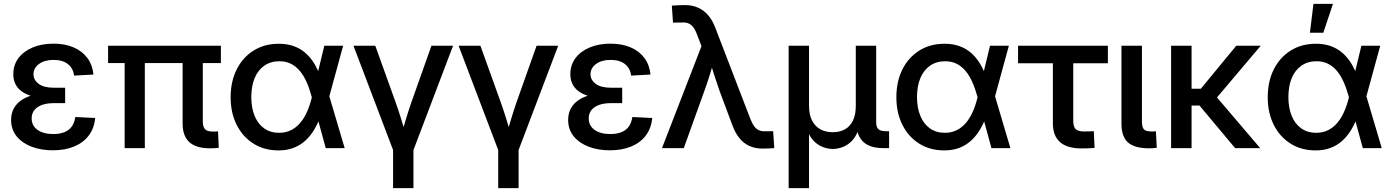

<svg xmlns="http://www.w3.org/2000/svg" viewBox="-20 -756 7103 980"><path d="M249.5 11.2Q189.5 11.2 141.1 -7.3Q92.8 -25.9 64.7 -60.5Q36.6 -95.2 36.6 -144Q36.6 -178.2 51.3 -204.1Q65.9 -230 93.5 -247.6Q121.1 -265.1 160.4 -273.7Q199.7 -282.2 249 -282.2H312.5V-229.5H252.9Q219.7 -229.5 194.6 -220.5Q169.4 -211.4 155.5 -194.1Q141.6 -176.8 141.6 -151.4Q141.6 -114.7 171.4 -93.3Q201.2 -71.8 252 -71.8Q286.1 -71.8 309.8 -81.8Q333.5 -91.8 346.9 -111.1Q360.4 -130.4 364.3 -158.7L465.8 -153.8Q460.9 -100.6 432.6 -63.7Q404.3 -26.9 357.4 -7.8Q310.5 11.2 249.5 11.2ZM254.9 -251.5Q204.6 -251.5 165.8 -259.5Q127 -267.6 100.6 -283.2Q74.2 -298.8 61 -322.5Q47.9 -346.2 47.9 -377.4Q47.9 -424.3 74 -459.2Q100.1 -494.1 146.5 -513.7Q192.9 -533.2 252.9 -533.2Q312 -533.2 356.2 -513.9Q400.4 -494.6 426.3 -459.5Q452.1 -424.3 457 -375.5L357.9 -370.1Q354 -406.7 327.1 -428.5Q300.3 -450.2 253.4 -450.2Q207 -450.2 179 -429.4Q150.9 -408.7 150.9 -377Q150.9 -348.1 177.2 -328.1Q203.6 -308.1 257.8 -308.1H312.5V-251.5Z M1052.7 1Q981 1 946.5 -30.5Q912.1 -62 912.1 -125V-498H1015.1V-137.7Q1015.1 -108.9 1026.4 -96.7Q1037.6 -84.5 1066.4 -84.5Q1074.2 -84.5 1080.3 -84.7Q1086.4 -85 1092.8 -85.4L1096.7 -1.5Q1087.4 -0.5 1076.2 0.2Q1064.9 1 1052.7 1ZM616.2 0V-498H719.2V0ZM531.7 -434.1V-522.5H1107.4V-434.1Z M1401.4 11.7Q1328.6 11.7 1273.4 -23.2Q1218.3 -58.1 1187.7 -119.4Q1157.2 -180.7 1157.2 -259.8Q1157.2 -339.8 1188 -401.4Q1218.8 -462.9 1274.2 -497.8Q1329.6 -532.7 1403.3 -532.7Q1445.8 -532.7 1479.5 -520.5Q1513.2 -508.3 1538.8 -485.8Q1564.5 -463.4 1583.5 -432.4Q1602.5 -401.4 1614.7 -363.8H1645.5L1660.2 -267.1L1739.3 0H1642.6L1570.8 -262.7Q1559.6 -304.2 1544.7 -337.6Q1529.8 -371.1 1510 -394.5Q1490.2 -418 1464.6 -430.7Q1439 -443.4 1406.2 -443.4Q1361.8 -443.4 1329.3 -420.9Q1296.9 -398.4 1279.8 -357.4Q1262.7 -316.4 1262.7 -260.3Q1262.7 -205.1 1279.8 -164.1Q1296.9 -123 1328.6 -100.6Q1360.4 -78.1 1404.8 -78.1Q1438 -78.1 1464.8 -91.3Q1491.7 -104.5 1512.2 -128.7Q1532.7 -152.8 1547.4 -186Q1562 -219.2 1571.8 -259.8L1635.3 -522.5H1731.4L1659.7 -259.8L1645 -160.2H1615.2Q1601.1 -122.6 1582 -91.3Q1563 -60.1 1537.1 -36.9Q1511.2 -13.7 1477.8 -1Q1444.3 11.7 1401.4 11.7Z M1989.3 17.6 1784.2 -522.5H1895.5L1999.5 -233.4Q2014.6 -190.9 2027.6 -148.4Q2040.5 -106 2053.2 -64H2026.9Q2039.6 -106 2052.2 -148.4Q2064.9 -190.9 2079.6 -233.4L2182.1 -522.5H2292.5L2087.4 17.6ZM1986.3 204.1V-3.4H2090.3V204.1Z M2525.9 17.6 2320.8 -522.5H2432.1L2536.1 -233.4Q2551.3 -190.9 2564.2 -148.4Q2577.1 -106 2589.8 -64H2563.5Q2576.2 -106 2588.9 -148.4Q2601.6 -190.9 2616.2 -233.4L2718.8 -522.5H2829.1L2624 17.6ZM2522.9 204.1V-3.4H2627V204.1Z M3092.8 11.2Q3032.7 11.2 2984.4 -7.3Q2936 -25.9 2908 -60.5Q2879.9 -95.2 2879.9 -144Q2879.9 -178.2 2894.5 -204.1Q2909.2 -230 2936.8 -247.6Q2964.4 -265.1 3003.7 -273.7Q3043 -282.2 3092.3 -282.2H3155.8V-229.5H3096.2Q3063 -229.5 3037.8 -220.5Q3012.7 -211.4 2998.8 -194.1Q2984.9 -176.8 2984.9 -151.4Q2984.9 -114.7 3014.6 -93.3Q3044.4 -71.8 3095.2 -71.8Q3129.4 -71.8 3153.1 -81.8Q3176.8 -91.8 3190.2 -111.1Q3203.6 -130.4 3207.5 -158.7L3309.1 -153.8Q3304.2 -100.6 3275.9 -63.7Q3247.6 -26.9 3200.7 -7.8Q3153.8 11.2 3092.8 11.2ZM3098.1 -251.5Q3047.9 -251.5 3009 -259.5Q2970.2 -267.6 2943.8 -283.2Q2917.5 -298.8 2904.3 -322.5Q2891.1 -346.2 2891.1 -377.4Q2891.1 -424.3 2917.2 -459.2Q2943.4 -494.1 2989.7 -513.7Q3036.1 -533.2 3096.2 -533.2Q3155.3 -533.2 3199.5 -513.9Q3243.7 -494.6 3269.5 -459.5Q3295.4 -424.3 3300.3 -375.5L3201.2 -370.1Q3197.3 -406.7 3170.4 -428.5Q3143.6 -450.2 3096.7 -450.2Q3050.3 -450.2 3022.2 -429.4Q2994.1 -408.7 2994.1 -377Q2994.1 -348.1 3020.5 -328.1Q3046.9 -308.1 3101.1 -308.1H3155.8V-251.5Z M3358.9 0 3560.5 -520.5 3537.6 -580.1Q3528.8 -604 3517.8 -617.9Q3506.8 -631.8 3492.7 -637.2Q3478.5 -642.6 3459.5 -641.1L3415 -640.6L3409.2 -727.5Q3423.8 -728.5 3441.7 -729.2Q3459.5 -730 3477.1 -730Q3513.2 -730 3542.7 -717Q3572.3 -704.1 3594.7 -678Q3617.2 -651.9 3631.8 -612.3L3810.5 -147.9Q3819.8 -124 3830.6 -110.1Q3841.3 -96.2 3855.2 -90.6Q3869.1 -85 3887.7 -85.9L3926.3 -86.4L3932.1 0Q3918.9 1 3903.3 1.7Q3887.7 2.4 3871.6 2.4Q3835.4 2.4 3806.2 -10.5Q3776.9 -23.4 3755.1 -49.6Q3733.4 -75.7 3718.8 -115.2L3653.8 -289.1Q3638.7 -331.5 3625.2 -373.8Q3611.8 -416 3599.1 -458.5H3628.4Q3615.7 -416.5 3602.8 -374Q3589.8 -331.5 3574.2 -289.1L3470.2 0Z M4005.4 204.1V-522.5H4109.4V-216.8Q4109.4 -169.9 4125.2 -139.9Q4141.1 -109.9 4168.2 -95.5Q4195.3 -81.1 4230.5 -81.1Q4265.6 -81.1 4292 -95.5Q4318.4 -109.9 4333.3 -139.9Q4348.1 -169.9 4348.1 -216.8V-522.5H4452.1V-132.3Q4452.1 -106.9 4463.4 -96.7Q4474.6 -86.4 4502 -86.4H4518.1V0H4488.3Q4419.4 0 4385.5 -32.7Q4351.6 -65.4 4351.6 -127.4V-176.8H4373Q4373 -122.6 4359.1 -87.4Q4345.2 -52.2 4323.5 -32.2Q4301.8 -12.2 4277.1 -3.9Q4252.4 4.4 4231 4.4Q4209.5 4.4 4184.6 -3.9Q4159.7 -12.2 4137.9 -32.2Q4116.2 -52.2 4102.5 -87.4Q4088.9 -122.6 4088.9 -176.8H4109.4V204.1Z M4799.3 11.7Q4726.6 11.7 4671.4 -23.2Q4616.2 -58.1 4585.7 -119.4Q4555.2 -180.7 4555.2 -259.8Q4555.2 -339.8 4585.9 -401.4Q4616.7 -462.9 4672.1 -497.8Q4727.5 -532.7 4801.3 -532.7Q4843.8 -532.7 4877.4 -520.5Q4911.1 -508.3 4936.8 -485.8Q4962.4 -463.4 4981.4 -432.4Q5000.5 -401.4 5012.7 -363.8H5043.5L5058.1 -267.1L5137.2 0H5040.5L4968.8 -262.7Q4957.5 -304.2 4942.6 -337.6Q4927.7 -371.1 4908 -394.5Q4888.2 -418 4862.5 -430.7Q4836.9 -443.4 4804.2 -443.4Q4759.8 -443.4 4727.3 -420.9Q4694.8 -398.4 4677.7 -357.4Q4660.6 -316.4 4660.6 -260.3Q4660.6 -205.1 4677.7 -164.1Q4694.8 -123 4726.6 -100.6Q4758.3 -78.1 4802.7 -78.1Q4835.9 -78.1 4862.8 -91.3Q4889.6 -104.5 4910.2 -128.7Q4930.7 -152.8 4945.3 -186Q4960 -219.2 4969.7 -259.8L5033.2 -522.5H5129.4L5057.6 -259.8L5043 -160.2H5013.2Q4999 -122.6 4980 -91.3Q4960.9 -60.1 4935.1 -36.9Q4909.2 -13.7 4875.7 -1Q4842.3 11.7 4799.3 11.7Z M5500 1.5Q5426.8 1.5 5390.4 -30.8Q5354 -63 5354 -126.5V-433.1H5176.3V-522.5H5634.8V-433.1H5458V-139.2Q5458 -109.4 5470.2 -97.2Q5482.4 -85 5513.7 -85Q5525.4 -85 5538.1 -85.4Q5550.8 -85.9 5563 -86.4L5566.9 -1Q5550.8 0.5 5533.9 1Q5517.1 1.5 5500 1.5Z M5846.2 1Q5771 1 5737.5 -28.8Q5704.1 -58.6 5704.1 -125V-522.5H5808.6V-137.7Q5808.6 -106.9 5818.6 -95.9Q5828.6 -85 5856.9 -85Q5862.8 -85 5869.1 -85.2Q5875.5 -85.4 5879.9 -85.9L5884.3 -1.5Q5876 -0.5 5866 0.2Q5856 1 5846.2 1Z M6062 -522.5V0H5957.5V-522.5ZM6415 -522.5 6156.7 -217.3H6030.3L6027.3 -303.2H6109.4L6290 -522.5ZM6284.2 0 6099.1 -221.2 6164.1 -291 6412.1 0Z M6694.8 11.7Q6622.1 11.7 6566.9 -23.2Q6511.7 -58.1 6481.2 -119.4Q6450.7 -180.7 6450.7 -259.8Q6450.7 -339.8 6481.4 -401.4Q6512.2 -462.9 6567.6 -497.8Q6623 -532.7 6696.8 -532.7Q6739.3 -532.7 6772.9 -520.5Q6806.6 -508.3 6832.3 -485.8Q6857.9 -463.4 6877 -432.4Q6896 -401.4 6908.2 -363.8H6939L6953.6 -267.1L7032.7 0H6936L6864.3 -262.7Q6853 -304.2 6838.1 -337.6Q6823.2 -371.1 6803.5 -394.5Q6783.7 -418 6758.1 -430.7Q6732.4 -443.4 6699.7 -443.4Q6655.3 -443.4 6622.8 -420.9Q6590.3 -398.4 6573.2 -357.4Q6556.2 -316.4 6556.2 -260.3Q6556.2 -205.1 6573.2 -164.1Q6590.3 -123 6622.1 -100.6Q6653.8 -78.1 6698.2 -78.1Q6731.4 -78.1 6758.3 -91.3Q6785.2 -104.5 6805.7 -128.7Q6826.2 -152.8 6840.8 -186Q6855.5 -219.2 6865.2 -259.8L6928.7 -522.5H7024.9L6953.1 -259.8L6938.5 -160.2H6908.7Q6894.5 -122.6 6875.5 -91.3Q6856.4 -60.1 6830.6 -36.9Q6804.7 -13.7 6771.2 -1Q6737.8 11.7 6694.8 11.7ZM6666 -588.9 6684.1 -736.3H6783.7L6734.4 -588.9Z"/></svg>

Font: Inter 28pt Medium
Style: Regular
Weight: 500
Designer: Rasmus Andersson
Foundry: rsms
Version: Version 4.001;git-66647c0bb